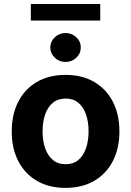

<svg xmlns="http://www.w3.org/2000/svg" viewBox="-20 -926 654 957"><path d="M306.6 10.5Q223.8 10.5 163.6 -24.8Q103.4 -60.1 70.9 -123.4Q38.5 -186.7 38.5 -270.7Q38.5 -355.3 70.9 -418.7Q103.4 -482.1 163.6 -517.4Q223.8 -552.7 306.6 -552.7Q389.6 -552.7 449.9 -517.4Q510.1 -482.1 542.6 -418.7Q575.2 -355.3 575.2 -270.7Q575.2 -186.7 542.6 -123.4Q510.1 -60.1 449.9 -24.8Q389.6 10.5 306.6 10.5ZM307.2 -107.4Q345.1 -107.4 370.4 -128.6Q395.7 -149.8 408.6 -187Q421.5 -224.1 421.5 -271.3Q421.5 -319.1 408.6 -356Q395.7 -392.8 370.4 -413.8Q345.1 -434.8 307.2 -434.8Q269.2 -434.8 243.6 -413.8Q218 -392.8 205.1 -356Q192.2 -319.1 192.2 -271.3Q192.2 -224.1 205.1 -187Q218 -149.8 243.6 -128.6Q269.2 -107.4 307.2 -107.4ZM306.6 -617.2Q275.5 -617.2 253.1 -638.3Q230.8 -659.5 230.7 -689.1Q230.8 -719.2 253.1 -740.2Q275.5 -761.2 306.6 -761.5Q338.1 -761.2 360.4 -740.2Q382.6 -719.2 382.6 -689.1Q382.6 -659.5 360.4 -638.3Q338.1 -617.2 306.6 -617.2ZM479.7 -906.1V-823.6H133.6V-906.1Z"/></svg>

Font: Inter V
Style: 
Weight: 400
Designer: Rasmus Andersson
Foundry: rsms
Version: Version 4.000;git-a3f224843